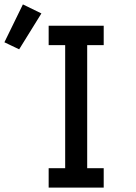

<svg xmlns="http://www.w3.org/2000/svg" viewBox="-96 -852 616 872"><path d="M125 0V-88H200V-647H125V-735H375V-647H300V-88H375V0ZM-9 -628 -76 -660 8 -832 92 -791Z"/></svg>

Font: Zed Mono Semibold
Style: Regular
Weight: 600
Monospace: yes
Designer: Belleve Invis
Foundry: Belleve Invis
Version: Version 1.0.0; ttfautohint (v1.8.4)